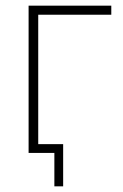

<svg xmlns="http://www.w3.org/2000/svg" viewBox="-20 -540 436 678"><path d="M373 -488H115V-31H203V118H172V0H81V-520H373Z"/></svg>

Font: Raleway-v4020 ExtraLight
Style: Regular
Weight: 275
Designer: Matt McInerney, Pablo Impallari, Rodrigo Fuenzalida
Foundry: Matt McInerney, Pablo Impallari, Rodrigo Fuenzalida
Version: Version 4.020;PS 004.020;hotconv 1.0.88;makeotf.lib2.5.64775